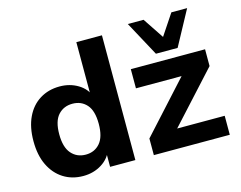

<svg xmlns="http://www.w3.org/2000/svg" viewBox="-104 -922 1371 1094"><g transform="rotate(-15 581.0 -374.5)"><path d="M261 11Q195 11 144.5 -21Q94 -53 65.5 -112Q37 -171 37 -254Q37 -336 65 -395Q93 -454 144 -485.5Q195 -517 261 -517Q321 -517 368.5 -488.5Q416 -460 432 -412H419V-736H570V0H421V-99H434Q418 -49 370 -19Q322 11 261 11ZM306 -103Q358 -103 390 -140Q422 -177 422 -254Q422 -331 390 -367Q358 -403 306 -403Q254 -403 221.5 -367Q189 -331 189 -254Q189 -177 221.5 -140Q254 -103 306 -103ZM679 0V-98L981 -430V-394H679V-507H1117V-408L811 -73L810 -112H1127V0ZM840 -555 729 -760H822L904 -637L986 -760H1079L968 -555Z"/></g></svg>

Font: Mulish ExtraLight ExtraBold
Style: Regular
Weight: 800
Version: Version 3.603